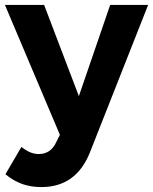

<svg xmlns="http://www.w3.org/2000/svg" viewBox="-30 -558 621 779"><path d="M138 201Q95 201 60 188.5Q25 176 -8 149L57 38Q92 67 127 67Q176 67 198 19L213 -11L-10 -538H149L290 -168L417 -538H571L335 60Q279 201 138 201Z"/></svg>

Font: Montserrat arm2 SemiBold
Style: Regular
Weight: 600
Designer: Julieta Ulanovsky
Foundry: Julieta Ulanovsky
Version: Version 6.000